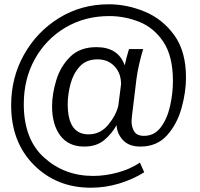

<svg xmlns="http://www.w3.org/2000/svg" viewBox="-20 -674 931 896"><path d="M617 -307 596 -134Q596 -132 595 -124Q594 -116 594 -111Q593 -84 605.5 -62Q618 -40 652 -40Q700 -40 730 -79.5Q760 -119 773.5 -178.5Q787 -238 787 -296Q787 -412 742.5 -478.5Q698 -545 630 -572Q562 -599 490 -599Q376 -599 285.5 -545.5Q195 -492 143 -399Q91 -306 91 -188Q91 -24 186 61.5Q281 147 415 147Q470 147 528 131.5Q586 116 633 85L653 130Q600 163 536 182.5Q472 202 404 202Q244 202 138 95.5Q32 -11 32 -183Q32 -312 92 -419Q152 -526 255.5 -590Q359 -654 488 -654Q573 -654 656 -619.5Q739 -585 793.5 -509.5Q848 -434 848 -312Q848 -244 827 -169Q806 -94 759 -42Q712 10 635 10Q582 10 554 -20Q526 -50 524 -90Q502 -50 466 -20Q430 10 373 10Q300 10 261.5 -41Q223 -92 223 -178Q223 -235 242.5 -299.5Q262 -364 307.5 -409Q353 -454 430 -454Q532 -454 562 -369Q566 -388 571 -407Q576 -426 582 -445H648Q638 -412 629.5 -375Q621 -338 617 -307ZM435 -397Q382 -397 351.5 -363Q321 -329 308.5 -280.5Q296 -232 296 -188Q296 -47 393 -47Q448 -47 484.5 -91Q521 -135 532 -180L545 -281Q545 -332 514.5 -364.5Q484 -397 435 -397Z"/></svg>

Font: Zilla Slab Regular
Style: Italic
Weight: 400
Italic angle: -6°
Designer: Typotheque.com
Foundry: Typotheque type foundry
Version: Version 1.1; 2017; ttfautohint (v1.6)